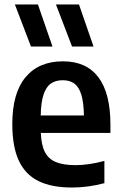

<svg xmlns="http://www.w3.org/2000/svg" viewBox="-20 -828 542 858"><path d="M473.5 -234H162.5Q164.5 -180 180.5 -148.8Q196.5 -117.5 229.8 -103.8Q263 -90 318 -90Q376 -90 446.5 -109V-9.5Q373.5 10 302 10Q210 10 151.2 -19.2Q92.5 -48.5 63.8 -110.8Q35 -173 35 -274Q35 -412 94.2 -483Q153.5 -554 261.5 -554Q365.5 -554 419.5 -483Q473.5 -412 473.5 -270ZM162 -312H355Q354 -371.5 343 -406Q332 -440.5 311.8 -455Q291.5 -469.5 260.5 -469.5Q229 -469.5 207.8 -455Q186.5 -440.5 174.8 -405.8Q163 -371 162 -312ZM118.5 -620 46.5 -808H149.5L214.5 -620ZM302 -620 230 -808H333L398 -620Z"/></svg>

Font: Encode Sans Semi Condensed SmBd
Style: Regular
Weight: 600
Width: 4
Designer: Multiple Designers
Foundry: Impallari Type
Version: Version 2.000